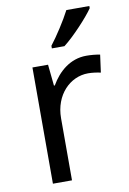

<svg xmlns="http://www.w3.org/2000/svg" viewBox="-87 -819 586 872"><g transform="rotate(-10 206.5 -383.0)"><path d="M388 -756V-766H282C259 -721 216 -655 187 -618V-606H245C292 -642 363 -719 388 -756ZM335 -546C260 -546 205 -497 171 -438H167L157 -536H85V0H173V-286C173 -394 246 -466 329 -466C347 -466 370 -463 387 -459L398 -540C380 -544 355 -546 335 -546Z"/></g></svg>

Font: Noto Sans Arabic UI
Style: Regular
Weight: 400
Designer: Monotype Design Team, Nadine Chahine and Nizar Qandah
Foundry: Monotype Imaging Inc.
Version: Version 2.010